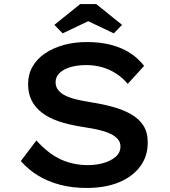

<svg xmlns="http://www.w3.org/2000/svg" viewBox="-20 -920 842 950"><path d="M409 10Q338 10 278.5 -5.5Q219 -21 170.5 -50Q122 -79 83 -123L160 -225Q221 -158 282.5 -130.5Q344 -103 415 -103Q456 -103 492.5 -113.5Q529 -124 552.5 -144.5Q576 -165 576 -195Q576 -215 564.5 -229.5Q553 -244 533.5 -254.5Q514 -265 489 -272Q464 -279 437 -284Q410 -289 383 -293Q320 -303 271 -319.5Q222 -336 188 -362Q154 -388 136.5 -423Q119 -458 119 -504Q119 -552 141 -590.5Q163 -629 203 -656Q243 -683 295.5 -697.5Q348 -712 410 -712Q476 -712 529.5 -698Q583 -684 624 -657.5Q665 -631 693 -594L612 -505Q587 -535 554.5 -556Q522 -577 485 -587.5Q448 -598 407 -598Q363 -598 329 -588Q295 -578 275 -559Q255 -540 255 -513Q255 -491 268 -474.5Q281 -458 304.5 -446.5Q328 -435 360 -427.5Q392 -420 430 -414Q488 -405 539 -391Q590 -377 629 -354.5Q668 -332 689.5 -298.5Q711 -265 711 -215Q711 -146 673 -95.5Q635 -45 567.5 -17.5Q500 10 409 10ZM290 -755 249 -797 377 -900H456L584 -797L543 -755L402 -822H431Z"/></svg>

Font: Lexend Giga Medium
Style: Regular
Weight: 500
Designer: Bonnie Shaver-Troup, Thomas Jockin
Foundry: Lexend
Version: Version 1.007